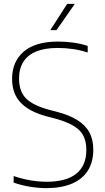

<svg xmlns="http://www.w3.org/2000/svg" viewBox="-20 -964 545 993"><path d="M219 9Q180.5 9 136.5 2Q92.5 -5 50.5 -19.5V-53.5Q81.5 -43 111 -36.5Q140.5 -30 168 -27Q195.5 -24 221 -24Q323 -24 374.8 -65.8Q426.5 -107.5 426.5 -188.5Q426.5 -257.5 387 -293.5Q347.5 -329.5 257 -353L226 -361Q133.5 -385 88 -432Q42.5 -479 42.5 -556Q42.5 -645.5 102.8 -697.2Q163 -749 280.5 -749Q319 -749 359.2 -743.5Q399.5 -738 433.5 -726.5V-692.5Q394.5 -705 356 -710.5Q317.5 -716 278.5 -716Q212 -716 167.5 -697.8Q123 -679.5 100.8 -644.2Q78.5 -609 78.5 -558Q78.5 -491 115 -454.5Q151.5 -418 238.5 -395L269.5 -387Q336 -370 378.8 -343.8Q421.5 -317.5 442 -279.8Q462.5 -242 462.5 -190Q462.5 -126 434.2 -81.5Q406 -37 351.5 -14Q297 9 219 9ZM240 -808 327.5 -944H367L272 -808Z"/></svg>

Font: Encode Sans Condensed Thin Thin
Style: Regular
Weight: 250
Version: Version 3.002